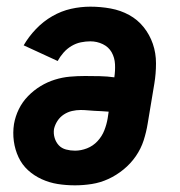

<svg xmlns="http://www.w3.org/2000/svg" viewBox="-20 -548 540 576"><path d="M205 8Q178 8 153 4Q128 0 105 -10.5Q82 -21 64 -37.5Q46 -54 35.5 -76.5Q25 -99 21.5 -124.5Q18 -150 22 -176Q26 -199 36.5 -220.5Q47 -242 64 -259.5Q81 -277 101.5 -289.5Q122 -302 144.5 -309Q167 -316 189.5 -318Q212 -320 235 -320Q257 -320 279.5 -319.5Q302 -319 323 -316Q326 -336 325 -355.5Q324 -375 315 -391Q306 -407 288.5 -415.5Q271 -424 251 -424Q237 -424 222.5 -421Q208 -418 194.5 -410Q181 -402 170.5 -390Q160 -378 153 -365L51 -412Q66 -438 88 -461Q110 -484 137 -499.5Q164 -515 193 -521.5Q222 -528 251 -528Q282 -528 312 -522.5Q342 -517 367.5 -503Q393 -489 411 -466.5Q429 -444 438.5 -416.5Q448 -389 448 -358Q448 -327 443 -297L423 -177Q419 -152 411 -127Q403 -102 387.5 -79.5Q372 -57 350.5 -39.5Q329 -22 305 -11Q281 0 255.5 4Q230 8 205 8ZM205 -96Q223 -96 241 -103Q259 -110 272.5 -124.5Q286 -139 293 -157Q300 -175 303 -193L306 -213Q295 -214 284.5 -214.5Q274 -215 263.5 -215.5Q253 -216 243 -217Q233 -218 222 -218Q209 -218 196 -215Q183 -212 171.5 -204.5Q160 -197 152.5 -185.5Q145 -174 142 -161Q140 -147 144 -134Q148 -121 156.5 -112Q165 -103 178 -99.5Q191 -96 205 -96Z"/></svg>

Font: Iosevka Curly Extrabold
Style: Italic
Weight: 800
Italic angle: -9°
Monospace: yes
Designer: Belleve Invis
Foundry: Belleve Invis
Version: Version 22.1.2; ttfautohint (v1.8.4)